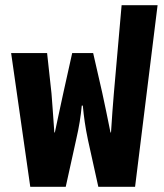

<svg xmlns="http://www.w3.org/2000/svg" viewBox="-20 -722 634 742"><path d="M97 0 23 -517H162L179 -361Q180 -344 183.5 -301.5Q187 -259 190 -210H192Q198 -239 203 -262Q208 -285 213 -308.5Q218 -332 225 -364L259 -517H340L375 -364Q382 -333 390 -293.5Q398 -254 407 -210H409Q412 -260 414.5 -291.5Q417 -323 420 -361L450 -702H589L502 0H360L320 -181Q312 -219 307.5 -250.5Q303 -282 300 -314H296Q293 -282 288 -251Q283 -220 274 -181L234 0Z"/></svg>

Font: Noto Sans Thai UI ExtCond ExtBd
Style: Regular
Weight: 800
Width: 2
Designer: Monotype Design Team
Foundry: Monotype Imaging Inc.
Version: Version 2.000